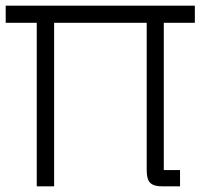

<svg xmlns="http://www.w3.org/2000/svg" viewBox="-23 -654 706 674"><path d="M106 -622H167V0H106ZM661 -634V-574H-3V-634ZM492 -622H552V-57H609V0H545Q524 0 512 -6.5Q500 -13 496 -26Q492 -39 492 -58Z"/></svg>

Font: Matangi
Style: Regular
Weight: 400
Designer: Prashant Pant
Foundry: The Graphic Ant
Version: Version 3.002